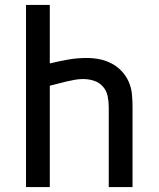

<svg xmlns="http://www.w3.org/2000/svg" viewBox="-20 -755 640 775"><path d="M85 0V-735H181V-499Q218 -508 255 -514.5Q292 -521 330 -521Q356 -521 381.5 -516Q407 -511 430 -499Q453 -487 471 -468Q489 -449 499.5 -425Q510 -401 512.5 -375Q515 -349 515 -323V0H419V-323Q419 -345 414.5 -367Q410 -389 395.5 -405.5Q381 -422 359.5 -429Q338 -436 316 -436Q299 -436 282 -433Q265 -430 248 -426Q231 -422 214.5 -417.5Q198 -413 181 -409V0Z"/></svg>

Font: Iosevka Custom Medium Extended
Style: Regular
Weight: 500
Width: 7
Monospace: yes
Designer: Belleve Invis
Foundry: Belleve Invis
Version: Version 11.2.4; ttfautohint (v1.8.4)